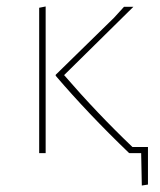

<svg xmlns="http://www.w3.org/2000/svg" viewBox="-20 -473 493 593"><path d="M101 0V-449L121 -453V0ZM178 -241Q280 -123 389 -19H437V97L418 100L416 0H380L378 -1Q252 -122 152 -239V-242L332 -418L363 -452H392Z"/></svg>

Font: Alegreya Sans SC Thin
Style: Regular
Weight: 100
Designer: Juan Pablo del Peral
Foundry: Huerta Tipografica
Version: Version 2.007